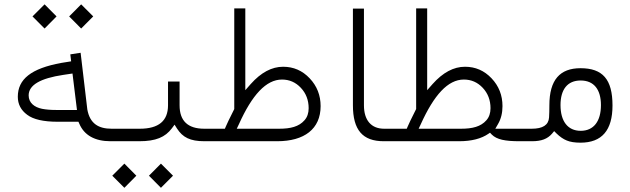

<svg xmlns="http://www.w3.org/2000/svg" viewBox="-20 -662 2955 900"><path d="M520 0C528.3 0 532.7 -9.3 532.7 -27.3V-32.7C532.7 -49.8 528.3 -58.6 520 -58.6H502.9C442.9 -58.6 401.4 -81.5 389.2 -149.4V-149.9L357.9 -414.6L309.6 -407.2L313.5 -374.5L268.1 -367.2C125.5 -341.3 63.5 -290.5 63.5 -208.5C63.5 -173.8 78.1 -145.5 107.4 -124C136.2 -102.1 184.1 -91.3 250.5 -91.3H347.7L351.6 -82.5C374.5 -27.8 425.3 0 497.6 0ZM189 -528.3 245.1 -585 189 -641.6 132.3 -585ZM360.4 -528.3 417 -585 360.4 -641.6 304.2 -585ZM340.8 -146.5H243.2C217.3 -146.5 195.3 -148.4 177.2 -151.9C141.6 -159.2 114.3 -179.7 114.3 -214.8C114.3 -263.2 168.5 -294.9 276.9 -311L319.8 -317.4Z M734.4 218.3 791 161.6 734.4 105 678.2 161.6ZM563 218.3 619.1 161.6 563 105 506.3 161.6ZM947.3 0C955.6 0 960 -12.2 960 -27.3V-32.7C960 -49.8 956.1 -58.6 947.8 -58.6H937.5C860.4 -58.6 821.8 -95.2 821.8 -168.5V-279.8H767.6V-168.5C767.6 -95.2 723.6 -58.6 635.3 -58.6H515.1C506.8 -58.6 502.9 -49.8 502.9 -32.7V-27.3C502.9 -9.3 507.3 0 515.6 0H632.8C710.9 0 754.4 -19 785.6 -60.5L798.3 -77.6L809.6 -59.6C836.4 -18.1 871.1 0 938 0Z M943.4 -58.6C935.1 -58.6 931.2 -49.8 931.2 -32.7V-27.3C931.2 -9.3 935.5 0 943.8 0H1279.3C1406.7 0 1482.9 -57.6 1482.9 -164.6C1482.9 -215.3 1465.8 -258.8 1431.6 -294.9C1397.5 -331.1 1356 -349.1 1307.1 -349.1C1253.9 -349.1 1203.6 -322.3 1155.3 -268.1L1129.9 -239.3V-277.8V-622.6H1078.1V-154.3V-150.9L1076.7 -147.9C1055.2 -105.5 1042.5 -78.6 1038.1 -67.9L1034.2 -58.6H1024.4ZM1426.8 -154.8C1426.8 -131.8 1420.4 -112.8 1407.2 -98.1C1381.3 -68.4 1341.8 -58.6 1289.1 -58.6H1112.8H1089.8L1099.6 -79.1C1161.6 -217.3 1227.5 -289.1 1301.8 -289.1C1336.4 -289.1 1365.7 -276.4 1390.1 -250.5C1414.6 -224.6 1426.8 -192.4 1426.8 -154.8Z M1800.8 0C1810.1 0 1813.5 -13.7 1813.5 -27.3V-32.7C1813.5 -49.8 1809.1 -58.6 1800.8 -58.6H1780.3C1719.7 -58.6 1686 -99.1 1686 -168V-621.6H1634.3V-168.5C1634.3 -52.7 1679.7 0 1778.8 0Z M2428.2 0C2436 0 2440.4 -12.2 2440.4 -27.3V-32.7C2440.4 -49.8 2436.5 -58.6 2428.2 -58.6H2327.1H2301.8L2314.5 -80.6C2328.6 -104.5 2335.4 -132.8 2335.4 -164.6C2335.4 -215.3 2318.4 -258.8 2284.2 -294.9C2250 -331.1 2208.5 -349.1 2159.7 -349.1C2106.4 -349.1 2056.2 -322.3 2007.8 -268.1L1982.4 -239.3V-277.8V-622.6H1930.7V-154.3V-150.9L1929.2 -147.9C1907.7 -105.5 1895 -78.6 1890.6 -67.9L1886.7 -58.6H1877H1795.9C1787.6 -58.6 1783.7 -49.8 1783.7 -32.7V-27.3C1783.7 -9.3 1788.1 0 1796.4 0H2131.8C2189.9 0 2236.3 -11.7 2270.5 -35.6L2276.9 -40L2285.2 -31.2C2308.6 -7.8 2348.1 0 2414.6 0ZM2154.3 -289.1C2189 -289.1 2218.3 -276.4 2242.7 -250.5C2267.1 -224.6 2279.3 -192.4 2279.3 -154.8C2279.3 -131.8 2272.9 -112.8 2259.8 -98.1C2233.9 -68.4 2194.3 -58.6 2141.6 -58.6H1965.3H1942.4L1952.1 -79.1C2014.6 -217.3 2079.6 -289.1 2154.3 -289.1Z M2423.8 -58.6C2415.5 -58.6 2411.6 -49.8 2411.6 -32.7V-27.3C2411.6 -9.3 2416 0 2424.3 0H2473.6C2518.6 0 2546.4 -11.2 2567.4 -35.2L2577.6 -47.4L2588.9 -36.1C2604.5 -21 2620.6 -9.8 2636.7 -3.4C2652.8 3.4 2674.3 6.8 2701.2 6.8C2801.3 6.8 2851.1 -51.3 2851.1 -167.5C2851.1 -290.5 2804.7 -342.3 2701.2 -342.3C2605 -342.3 2555.2 -288.1 2555.2 -168.5C2555.2 -145.5 2554.7 -126.5 2553.7 -111.3C2551.3 -76.2 2524.4 -58.6 2472.7 -58.6ZM2796.9 -169.4C2796.9 -93.8 2763.2 -48.8 2702.1 -48.8C2641.1 -48.8 2607.4 -93.8 2607.4 -169.4C2607.4 -242.2 2639.6 -284.7 2701.7 -284.7C2764.2 -284.7 2796.9 -242.2 2796.9 -169.4Z"/></svg>

Font: Shabnam Thin
Style: Regular
Weight: 100
Foundry: DejaVu fonts team - Redesigned by Saber Rastikerdar - Based on Vazir font
Version: Version 5.0.1